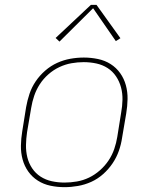

<svg xmlns="http://www.w3.org/2000/svg" viewBox="-20 -766 640 794"><path d="M247 8Q217 8 188.5 2Q160 -4 136.5 -19Q113 -34 97 -56.5Q81 -79 73.5 -106.5Q66 -134 66.5 -163.5Q67 -193 72 -223L88 -323Q93 -351 102 -378Q111 -405 127.5 -429.5Q144 -454 167 -474Q190 -494 216.5 -506Q243 -518 271 -523Q299 -528 327 -528Q356 -528 385 -522Q414 -516 437.5 -501Q461 -486 477 -463.5Q493 -441 500.5 -413.5Q508 -386 507.5 -356.5Q507 -327 502 -297L485 -197Q481 -169 471.5 -142Q462 -115 445.5 -90.5Q429 -66 406.5 -46Q384 -26 357.5 -14Q331 -2 302.5 3Q274 8 247 8ZM247 -11Q272 -11 298 -15.5Q324 -20 348 -31.5Q372 -43 393 -61.5Q414 -80 429 -102.5Q444 -125 452.5 -150Q461 -175 465 -200L481 -300Q486 -327 486.5 -353.5Q487 -380 480.5 -404.5Q474 -429 460 -450Q446 -471 425 -484.5Q404 -498 378.5 -503.5Q353 -509 326 -509Q301 -509 275.5 -504.5Q250 -500 225.5 -488.5Q201 -477 180 -458.5Q159 -440 144.5 -417.5Q130 -395 121.5 -370Q113 -345 109 -320L92 -220Q88 -193 87.5 -166.5Q87 -140 93 -115.5Q99 -91 113 -70Q127 -49 148 -35.5Q169 -22 194.5 -16.5Q220 -11 247 -11ZM226 -594 210 -609 356 -746H379L478 -608L459 -596L365 -732Z"/></svg>

Font: Iosevka SS04 Th Ex Obl
Style: Regular
Weight: 100
Width: 7
Italic angle: -9°
Monospace: yes
Designer: Belleve Invis
Foundry: Belleve Invis
Version: Version 19.0.0; ttfautohint (v1.8.4)